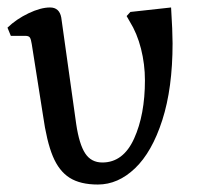

<svg xmlns="http://www.w3.org/2000/svg" viewBox="-20 -481 540 514"><path d="M95 -173 65 -363Q63 -376 60 -380.5Q57 -385 48 -385H9L0 -407Q24 -430 56.5 -445.5Q89 -461 114 -461Q139 -461 144 -434L184 -149Q192 -95 208 -70.5Q224 -46 254 -46Q310 -46 339 -110Q368 -174 368 -266Q368 -309 357.5 -350.5Q347 -392 327 -424L319 -438L329 -449L438 -461Q442 -397 442 -365Q442 -245 414.5 -159.5Q387 -74 341.5 -30.5Q296 13 242 13Q195 13 166.5 -5Q138 -23 121.5 -62.5Q105 -102 95 -173Z"/></svg>

Font: Kurale
Style: Regular
Weight: 400
Designer: Eduardo Rodriguez Tunni
Foundry: Eduardo Rodriguez Tunni
Version: Version 2.000